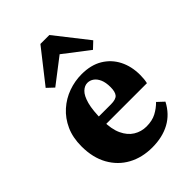

<svg xmlns="http://www.w3.org/2000/svg" viewBox="-224 -853 968 968"><g transform="rotate(-45 260.5 -369.0)"><path d="M413.8 -544.6 231.6 -684.6H327.2L145 -544.6L109.7 -577.8L247.5 -753.1H311.3L449 -577.8ZM286.3 -498.5Q352.7 -498.5 398.5 -471Q444.4 -443.4 468.6 -395.9Q492.9 -348.3 492.9 -287.3Q492.9 -271.1 491.6 -258.7Q490.4 -246.4 487.4 -233.5H96V-286.3H283.5Q319.5 -286.3 331.7 -301Q343.9 -315.6 343.9 -348.9Q343.9 -382.2 334.5 -403.8Q325 -425.4 309.8 -436.2Q294.5 -447.1 276.2 -447.1Q255.8 -447.1 237.5 -429.7Q219.2 -412.4 207.9 -371.2Q196.7 -330 196.7 -257.3Q196.7 -196.4 214.9 -157.3Q233 -118.1 263.9 -99.2Q294.8 -80.3 331.8 -80.3Q372.6 -80.3 401.5 -95.6Q430.4 -110.9 453 -134L487.6 -101.6Q457 -42.8 403.6 -13.8Q350.2 15.2 277.8 15.2Q205.1 15.2 149.1 -15.4Q93.1 -46 60.9 -103.5Q28.7 -161.1 28.7 -241.4Q28.7 -304.2 50.3 -351.9Q71.9 -399.6 108.8 -432.5Q145.7 -465.4 191.9 -482Q238.1 -498.5 286.3 -498.5Z"/></g></svg>

Font: Adobe Variable Font Prototype
Style: Regular
Weight: 389
Designer: Frank Grießhammer
Foundry: Adobe
Version: Version 1.004;hotconv 1.0.113;makeotfexe 2.5.65598